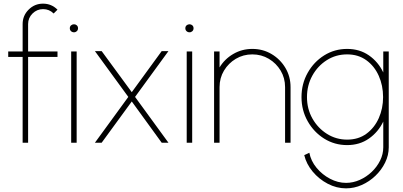

<svg xmlns="http://www.w3.org/2000/svg" viewBox="-20 -782 2210 1052"><path d="M134 -650V-500H295V-470H134V0H104V-470H25V-500H104V-650Q104 -696.5 136.8 -729.2Q169.5 -762 216 -762Q262 -762 295 -729L274 -708Q250 -732 216 -732Q182.5 -732 158.2 -708Q134 -684 134 -650ZM370 -500H400V0H370ZM385.5 -605Q376 -605 369.2 -611.2Q362.5 -617.5 362.5 -627Q362.5 -637 369.2 -643Q376 -649 385.5 -649Q394.5 -649 401 -643Q407.5 -637 407.5 -627Q407.5 -617.5 401 -611.2Q394.5 -605 385.5 -605Z M500 0 683 -251 500 -502H537L702 -277L866 -502H903L720 -251L903 0H866L702 -226L537 0Z M1003 -500H1033V0H1003ZM1018.5 -605Q1009 -605 1002.2 -611.2Q995.5 -617.5 995.5 -627Q995.5 -637 1002.2 -643Q1009 -649 1018.5 -649Q1027.5 -649 1034 -643Q1040.5 -637 1040.5 -627Q1040.5 -617.5 1034 -611.2Q1027.5 -605 1018.5 -605Z M1572 -304.5V0H1542V-304.5Q1542 -354.5 1517.8 -395Q1493.5 -435.5 1452.8 -459.8Q1412 -484 1362.5 -484Q1313 -484 1272.2 -459.8Q1231.5 -435.5 1207.2 -395Q1183 -354.5 1183 -304.5V0H1153V-500H1183V-412.5Q1210.5 -458.5 1258 -486.2Q1305.5 -514 1362.5 -514Q1420.5 -514 1468 -485.8Q1515.5 -457.5 1543.8 -410Q1572 -362.5 1572 -304.5Z M2080 -500H2110V25Q2110 68.5 2090.2 108.8Q2070.5 149 2037.2 181Q2004 213 1962.2 231.5Q1920.5 250 1876 250Q1824 250 1775.8 224.8Q1727.5 199.5 1693 158Q1658.5 116.5 1647 68L1675 55Q1683.5 100 1714.5 137.5Q1745.5 175 1788.5 197.5Q1831.5 220 1876 220Q1914.5 220 1951 203.8Q1987.5 187.5 2016.5 160Q2045.5 132.5 2062.8 97.5Q2080 62.5 2080 25V-116Q2052.5 -58.5 2001.5 -22.8Q1950.5 13 1882 13Q1813 13 1756.2 -22.5Q1699.5 -58 1665.8 -117.8Q1632 -177.5 1632 -250Q1632 -323 1665.8 -383Q1699.5 -443 1756.2 -478.5Q1813 -514 1882 -514Q1950.5 -514 2001.5 -478.5Q2052.5 -443 2080 -385ZM1882 -17Q1944 -17 1988 -49.5Q2032 -82 2055.5 -135Q2079 -188 2079 -250Q2079 -313.5 2055.2 -366.8Q2031.5 -420 1987.2 -452Q1943 -484 1882 -484Q1820.5 -484 1770.8 -452.5Q1721 -421 1691.5 -367.8Q1662 -314.5 1662 -250Q1662 -185 1692 -132.2Q1722 -79.5 1772 -48.2Q1822 -17 1882 -17Z"/></svg>

Font: Urbanist Thin
Style: Regular
Weight: 100
Designer: Corey Hu
Foundry: Corey Hu
Version: Version 1.330; ttfautohint (v1.8.4.7-5d5b)